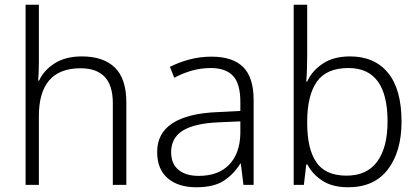

<svg xmlns="http://www.w3.org/2000/svg" viewBox="-20 -780 1771 810"><path d="M144 -760V-516Q144 -476 141 -440H145Q165 -484 211 -513Q257 -542 325 -542Q416 -542 464.5 -495Q513 -448 513 -348V0H456V-344Q456 -420 421.5 -456Q387 -492 320 -492Q144 -492 144 -290V0H88V-760Z M872 -541Q962 -541 1006 -497Q1050 -453 1050 -358V0H1007L996 -90H994Q966 -45 924 -17.5Q882 10 808 10Q732 10 687.5 -28Q643 -66 643 -139Q643 -218 707.5 -260Q772 -302 897 -307L994 -312V-349Q994 -428 962.5 -460.5Q931 -493 870 -493Q829 -493 791 -482.5Q753 -472 715 -452L697 -498Q734 -517 779 -529Q824 -541 872 -541ZM994 -268 904 -264Q802 -260 752 -229.5Q702 -199 702 -138Q702 -89 733 -63.5Q764 -38 818 -38Q901 -38 946.5 -85Q992 -132 994 -217Z M1276 -760V-550Q1276 -522 1275 -489Q1274 -456 1272 -436H1276Q1296 -481 1341.5 -511.5Q1387 -542 1457 -542Q1560 -542 1617 -472.5Q1674 -403 1674 -267Q1674 -141 1616.5 -65.5Q1559 10 1449 10Q1382 10 1339.5 -18Q1297 -46 1277 -86H1272L1262 0H1219V-760ZM1450 -493Q1357 -493 1316.5 -435Q1276 -377 1276 -267V-260Q1276 -152 1314.5 -95.5Q1353 -39 1442 -39Q1528 -39 1571.5 -98.5Q1615 -158 1615 -268Q1615 -493 1450 -493Z"/></svg>

Font: BC Sans Light
Style: Regular
Weight: 300
Designer: Monotype Design Team
Foundry: Monotype Imaging Inc.
Version: Version 2.000;GOOG;noto-source:20170915:90ef993387c0